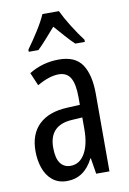

<svg xmlns="http://www.w3.org/2000/svg" viewBox="-87 -819 591 883"><g transform="rotate(-10 208.0 -378.0)"><path d="M213 -547Q289 -547 321 -499Q353 -451 353 -362V0H291L279 -74H277Q235 10 154 10Q113 10 86 -12.5Q59 -35 46.5 -71.5Q34 -108 34 -150Q34 -230 80 -274Q126 -318 211 -322L272 -325V-360Q272 -422 255 -451Q238 -480 200 -480Q156 -480 99 -447L73 -508Q136 -547 213 -547ZM225 -263Q117 -257 117 -152Q117 -103 134 -79.5Q151 -56 182 -56Q224 -56 248.5 -97.5Q273 -139 273 -212V-266ZM252 -766Q268 -732 294 -690.5Q320 -649 345 -616V-606H300Q279 -626 258 -650Q237 -674 214 -700Q191 -674 168.5 -648.5Q146 -623 128 -606H83V-616Q110 -653 135.5 -693.5Q161 -734 175 -766Z"/></g></svg>

Font: Noto Sans Tamil ExtraCondensed
Style: Regular
Weight: 400
Width: 2
Designer: Jelle Bosma - Monotype Design Team
Foundry: Monotype Imaging Inc.
Version: Version 2.004; ttfautohint (v1.8.4.7-5d5b)